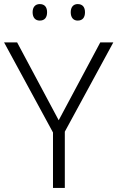

<svg xmlns="http://www.w3.org/2000/svg" viewBox="-20 -922 576 942"><path d="M140 -862C140 -836 153 -821 175 -821C199 -821 211 -836 211 -862C211 -887 199 -902 175 -902C153 -902 140 -887 140 -862ZM327 -862C327 -836 340 -821 361 -821C385 -821 397 -836 397 -862C397 -887 385 -902 361 -902C340 -902 327 -887 327 -862ZM268 -332 64 -714H0L240 -272V0H298V-276L536 -714H472Z"/></svg>

Font: Noto Sans Sinhala UI Light
Style: Regular
Weight: 300
Designer: Jelle Bosma - Monotype Design Team
Foundry: Monotype Imaging Inc.
Version: Version 2.006